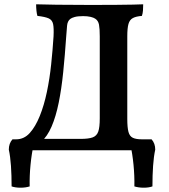

<svg xmlns="http://www.w3.org/2000/svg" viewBox="-20 -699 785 893"><path d="M55 0V-51Q92 -51 118.5 -80.5Q145 -110 165 -159.5Q185 -209 198 -271Q211 -333 218 -400Q225 -467 229 -529Q231 -568 227 -587Q223 -606 206.5 -613.5Q190 -621 154 -625Q151 -635 149.5 -649.5Q148 -664 148 -679Q182 -678 243 -677Q304 -676 405 -676Q478 -676 524 -676.5Q570 -677 598.5 -677.5Q627 -678 646 -679Q646 -664 645 -650.5Q644 -637 640 -625Q613 -623 598 -615Q583 -607 577.5 -587.5Q572 -568 572 -530V-146Q572 -106 577.5 -85.5Q583 -65 598 -58Q613 -51 640 -51V0ZM171 -39 150 -53H355Q392 -53 411 -60Q430 -67 437 -87Q444 -107 444 -148V-530Q444 -565 440.5 -584Q437 -603 423 -612Q416 -617 401.5 -620.5Q387 -624 367 -624Q342 -624 327.5 -620Q313 -616 307 -611Q294 -601 292 -580Q290 -559 288 -530Q282 -442 274 -363.5Q266 -285 253 -221Q240 -157 220 -110.5Q200 -64 171 -39ZM605 168Q606 119 601 67.5Q596 16 586 -29L612 -51H685Q702 -32 702 -3Q695 29 692 72.5Q689 116 689 168Q672 174 648.5 174Q625 174 605 168ZM118 168Q99 174 75.5 174Q52 174 34 168Q34 116 31 72.5Q28 29 21 -3Q21 -32 38 -51H111L137 -29Q127 16 122 67.5Q117 119 118 168Z"/></svg>

Font: Vollkorn SemiBold
Style: Regular
Weight: 600
Designer: Friedrich Althausen
Foundry: Friedrich Althausen
Version: Version 5.000